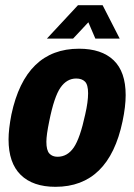

<svg xmlns="http://www.w3.org/2000/svg" viewBox="-20 -710 518 741"><path d="M13 -172Q13 -211 24 -268Q78 -522 285 -522Q372 -522 418.5 -477.5Q465 -433 465 -343Q465 -299 453 -242Q400 11 194 11Q107 11 60 -35Q13 -81 13 -172ZM309 -269Q320 -317 320 -350Q320 -383 308 -395Q296 -407 274 -407Q238 -407 213.5 -372Q189 -337 170 -242Q159 -189 159 -163Q159 -130 170.5 -117.5Q182 -105 202 -105Q240 -105 264.5 -140.5Q289 -176 309 -269ZM281 -690H376L442 -561H348L321 -624L262 -561H161Z"/></svg>

Font: Decalotype ExtraBold Italic
Style: Regular
Weight: 800
Italic angle: -12°
Designer: Alfredo Marco Pradil
Foundry: Alfredo Marco Pradil
Version: Version 1.0